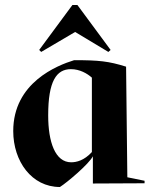

<svg xmlns="http://www.w3.org/2000/svg" viewBox="-20 -735 600 769"><path d="M33 -210C33 -89 107 14 220 14C250 -5 336 -78 352 -109V0L559 -1V-11L490 -25L485 -468C415 -490 375 -494 277 -494C209 -473 33 -404 33 -210ZM173 -273C173 -410 206 -458 264 -458C299 -458 329 -441 348 -424V-126C317 -92 286 -85 265 -85C201 -85 173 -166 173 -273ZM145 -527 281 -607 414 -527 423 -535 290 -715H270L137 -535Z"/></svg>

Font: Mazius Display
Style: Bold
Weight: 700
Designer: Alberto Casagrande & Collletttivo
Foundry: Collletttivo
Version: Version 2.000;Glyphs 3.2 (3221)